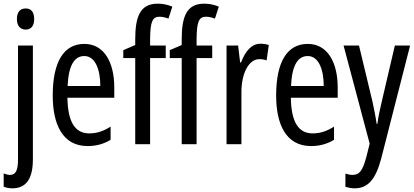

<svg xmlns="http://www.w3.org/2000/svg" viewBox="-33 -785 2256 1045"><path d="M59 -681C59 -645 77 -624 107 -624C137 -624 153 -645 153 -681C153 -718 138 -739 107 -739C76 -739 59 -719 59 -681ZM36 240C108 239 146 190 146 82V-537H65V83C65 141 53 167 22 167C11 167 -1 164 -13 159V231C1 237 17 240 36 240Z M426 -546C313 -546 254 -447 254 -265C254 -109 307 10 444 10C490 10 531 -1 569 -24V-96C529 -70 492 -59 453 -59C374 -59 336 -123 334 -253H589V-309C589 -442 536 -546 426 -546ZM426 -480C486 -480 513 -405 513 -317H335C340 -428 371 -480 426 -480Z M869 -469V-537H784V-574C785 -665 796 -694 835 -694C850 -694 866 -690 884 -684L905 -749C877 -760 854 -765 825 -765C730 -765 703 -695 703 -571V-540L638 -512V-469H703V0H784V-469Z M1122 -469V-537H1037V-574C1038 -665 1049 -694 1088 -694C1103 -694 1119 -690 1137 -684L1158 -749C1130 -760 1107 -765 1078 -765C983 -765 956 -695 956 -571V-540L891 -512V-469H956V0H1037V-469Z M1384 -547C1337 -547 1302 -507 1279 -445H1274L1263 -537H1200V0H1281V-280C1280 -385 1321 -463 1378 -463C1393 -463 1406 -461 1418 -456L1430 -540C1414 -545 1399 -547 1384 -547Z M1642 -546C1529 -546 1470 -447 1470 -265C1470 -109 1523 10 1660 10C1706 10 1747 -1 1785 -24V-96C1745 -70 1708 -59 1669 -59C1590 -59 1552 -123 1550 -253H1805V-309C1805 -442 1752 -546 1642 -546ZM1642 -480C1702 -480 1729 -405 1729 -317H1551C1556 -428 1587 -480 1642 -480Z M1837 -537 1979 -3 1962 65C1942 141 1925 167 1886 167C1874 167 1860 164 1847 160V232C1865 237 1881 240 1897 240C1970 240 2011 191 2041 81L2199 -537H2116L2045 -233C2034 -188 2026 -148 2021 -111H2017C2011 -153 2002 -195 1994 -233L1921 -537Z"/></svg>

Font: Noto Sans Sinhala UI ExtraCondensed
Style: Regular
Weight: 400
Width: 2
Designer: Jelle Bosma - Monotype Design Team
Foundry: Monotype Imaging Inc.
Version: Version 2.006